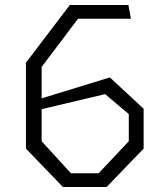

<svg xmlns="http://www.w3.org/2000/svg" viewBox="-20 -750 660 770"><path d="M84 -154V-498.5L260 -730H495L505 -675H293L147 -481.5V-183.5L264.5 -55H375.5L496.5 -183.5V-292.5L401.5 -372.5L112.5 -304V-345L420.5 -439.5L556 -314V-154L407.5 0H232.5Z"/></svg>

Font: Monaspace Krypton Var ExLight
Style: Regular
Weight: 200
Designer: Riley Cran and the Lettermatic Team
Version: Version 1.200 (Monaspace Krypton Var)